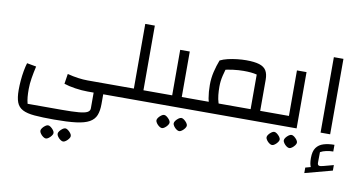

<svg xmlns="http://www.w3.org/2000/svg" viewBox="-95 -884 2946 1579"><g transform="rotate(10 1378.0 -95.0)"><path d="M398 275Q299 275 235 269.5Q171 264 135 245Q99 226 84.5 188Q70 150 70 86Q70 47 73.5 5.5Q77 -36 84 -75Q91 -114 100 -143L178 -129Q166 -77 158 -28Q150 21 150 64Q150 102 152.5 129.5Q155 157 162 185H445Q537 185 588 180.5Q639 176 660 164.5Q681 153 681 132V0H761V81Q761 138 746 175.5Q731 213 692 235Q653 257 582 266Q511 275 398 275ZM631 0Q581 0 525.5 -8.5Q470 -17 432 -30L445 -114Q491 -102 534 -96Q577 -90 614 -90H881V0ZM359 440Q349 440 336 431Q323 422 313.5 408.5Q304 395 304 385Q304 374 313.5 361.5Q323 349 336 339.5Q349 330 359 330Q370 330 382.5 339.5Q395 349 404.5 361.5Q414 374 414 385Q414 395 404.5 408Q395 421 382 430.5Q369 440 359 440ZM503 440Q493 440 480 431Q467 422 457.5 408.5Q448 395 448 385Q448 374 457.5 361.5Q467 349 480 339.5Q493 330 503 330Q514 330 526.5 339.5Q539 349 548.5 361.5Q558 374 558 385Q558 395 548.5 408Q539 421 526 430.5Q513 440 503 440Z M1081 -90H1201V0H841V-90H1001V-630H1081Z M1401 -90H1521V0H1161V-90H1321V-470H1401ZM1284 190Q1274 190 1261 181Q1248 172 1238.5 158.5Q1229 145 1229 135Q1229 124 1238.5 111.5Q1248 99 1261 89.5Q1274 80 1284 80Q1295 80 1307.5 89.5Q1320 99 1329.5 111.5Q1339 124 1339 135Q1339 145 1329.5 158Q1320 171 1307 180.5Q1294 190 1284 190ZM1428 190Q1418 190 1405 181Q1392 172 1382.5 158.5Q1373 145 1373 135Q1373 124 1382.5 111.5Q1392 99 1405 89.5Q1418 80 1428 80Q1439 80 1451.5 89.5Q1464 99 1473.5 111.5Q1483 124 1483 135Q1483 145 1473.5 158Q1464 171 1451 180.5Q1438 190 1428 190Z M2056 -90H2176V0H2056ZM1872 -480Q1940 -480 1980.5 -467.5Q2021 -455 2038.5 -426.5Q2056 -398 2056 -350V0H1481V-90H1976V-379Q1952 -385 1926 -387.5Q1900 -390 1865 -390Q1825 -390 1777 -384Q1729 -378 1686 -366L1655 -440Q1683 -454 1719.5 -462.5Q1756 -471 1796 -475.5Q1836 -480 1872 -480ZM1657 -33Q1629 -65 1620 -117.5Q1611 -170 1611 -228Q1611 -285 1623.5 -338Q1636 -391 1655 -440L1730 -417Q1713 -366 1702 -320.5Q1691 -275 1691 -228Q1691 -192 1694.5 -158Q1698 -124 1707.5 -94Q1717 -64 1734 -40Z M2136 0V-90H2296V-470H2376V0ZM2200 170Q2190 170 2177 161Q2164 152 2154.5 138.5Q2145 125 2145 115Q2145 104 2154.5 91.5Q2164 79 2177 69.5Q2190 60 2200 60Q2211 60 2223.5 69.5Q2236 79 2245.5 91.5Q2255 104 2255 115Q2255 125 2245.5 138Q2236 151 2223 160.5Q2210 170 2200 170ZM2344 170Q2334 170 2321 161Q2308 152 2298.5 138.5Q2289 125 2289 115Q2289 104 2298.5 91.5Q2308 79 2321 69.5Q2334 60 2344 60Q2355 60 2367.5 69.5Q2380 79 2389.5 91.5Q2399 104 2399 115Q2399 125 2389.5 138Q2380 151 2367 160.5Q2354 170 2344 170Z M2576 0V-630H2656V0ZM2644 267 2730 244V290L2502 351V305L2546 293Q2540 280 2537 262.5Q2534 245 2534 219Q2534 163 2555.5 133Q2577 103 2616 91Q2655 79 2706 79V135Q2678 135 2649 141Q2620 147 2599 159L2598 247Q2598 265 2608.5 269.5Q2619 274 2644 267Z"/></g></svg>

Font: Changa
Style: Regular
Weight: 400
Designer: Eduardo Rodriguez Tunni
Foundry: Eduardo Rodriguez Tunni
Version: Version 3.003